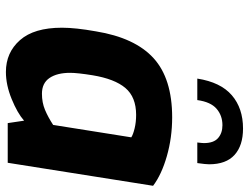

<svg xmlns="http://www.w3.org/2000/svg" viewBox="-114 -702 823 634"><g transform="rotate(90 297.0 -385.5)"><path d="M72 -179Q72 -224 84 -291Q105 -420 172.5 -481.5Q240 -543 368 -543Q435 -543 496 -525.5Q557 -508 594 -480L518 0H387L379 -54Q354 -32 307.5 -13Q261 6 218 6Q154 6 113 -40.5Q72 -87 72 -179ZM393 -150 434 -408Q425 -414 404.5 -419Q384 -424 360 -424Q301 -424 271 -388.5Q241 -353 229 -280Q221 -230 221 -206Q221 -163 238 -138Q255 -113 290 -113Q319 -113 343 -123Q367 -133 393 -150ZM405 -777Q461 -777 492 -749Q523 -721 523 -665Q523 -654 519 -626H451Q453 -642 453 -648Q453 -680 436.5 -694.5Q420 -709 394 -709Q362 -709 339.5 -689.5Q317 -670 311 -626H240Q252 -703 295 -740Q338 -777 405 -777Z"/></g></svg>

Font: Exo
Style: Bold Italic
Weight: 700
Italic angle: -9°
Designer: Natanael Gama
Foundry: Natanael Gama
Version: Version 1.500; ttfautohint (v1.6)